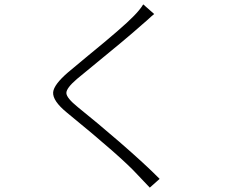

<svg xmlns="http://www.w3.org/2000/svg" viewBox="-20 -809 1040 878"><path d="M223 -387Q226 -422 291 -478Q314 -498 381 -553Q544 -686 590 -734Q620 -764 635 -789L685 -745Q676 -738 650 -714Q633 -699 628 -695Q566 -639 360 -471Q341 -455 332 -448Q283 -406 283.5 -383.5Q284 -361 336 -319Q422 -250 524 -162Q644 -58 710 9L665 49Q657 40 636.5 19Q616 -2 608 -11Q536 -90 286 -294Q220 -348 223 -387Z"/></svg>

Font: Source Han Sans Light
Style: Regular
Weight: 300
Designer: Ryoko NISHIZUKA Ë•øÂ°öÊ∂ºÂ≠ê (kana & ideographs); Paul D. Hunt (Latin, Greek & Cyrillic); Wenlong ZHANG Âº†ÊñáÈæô (bopom
Foundry: Adobe Systems Incorporated
Version: Version 1.004;PS 1.004;hotconv 1.0.82;makeotf.lib2.5.63406; 